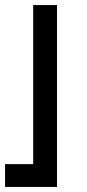

<svg xmlns="http://www.w3.org/2000/svg" viewBox="-35 -538 345 758"><path d="M-15 200H190V-518H96V110H-15Z"/></svg>

Font: Grotesk 02 Mince
Style: Bold
Weight: 400
Designer: Frank Adebiaye, contributions by Jérémy Landes, Ariel Martín Pérez
Foundry: Velvetyne Type Foundry
Version: Version 3.000;Glyphs 3.1.2 (3150)